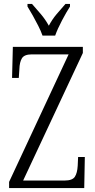

<svg xmlns="http://www.w3.org/2000/svg" viewBox="-20 -951 481 971"><path d="M26 0V-31L327 -676H141Q103 -676 91 -656.5Q79 -637 78 -601L75 -557H41L45 -714H399V-683L97 -38H307Q346 -38 358.5 -57Q371 -76 373 -113L375 -157H409L406 0ZM195 -771Q187 -794 173.5 -820.5Q160 -847 145.5 -873Q131 -899 119 -918V-931H142Q166 -904 187.5 -878.5Q209 -853 227 -821Q244 -853 265.5 -878.5Q287 -904 311 -931H334V-918Q316 -890 293.5 -847.5Q271 -805 259 -771Z"/></svg>

Font: Noto Serif ExtraCondensed Light
Style: Regular
Weight: 300
Width: 2
Designer: Monotype Design Team
Foundry: Monotype Imaging Inc.
Version: Version 2.014; ttfautohint (v1.8.4.7-5d5b)